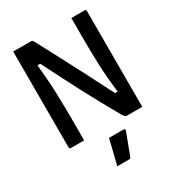

<svg xmlns="http://www.w3.org/2000/svg" viewBox="-220 -827 1089 1196"><g transform="rotate(-30 325.0 -228.5)"><path d="M169 0H74Q63 0 63 -11V-700H190Q198 -700 201.5 -696.5Q205 -693 214 -676Q249 -610 294.5 -523.5Q340 -437 389 -343Q438 -249 483 -159H502Q488 -269 484.5 -365Q481 -461 481 -554V-700H576Q587 -700 587 -689V0H478Q472 0 466 -3.5Q460 -7 449 -25Q373 -158 305 -288Q237 -418 171 -550H151Q163 -433 166 -336Q169 -239 169 -162ZM311 64H414Q420 64 423.5 67.5Q427 71 425 77Q409 120 396 153.5Q383 187 366 233Q365 237 361.5 240Q358 243 351 243H267Q279 194 290 150.5Q301 107 311 64Z"/></g></svg>

Font: Recursive Sn Lnr St Med
Style: Regular
Weight: 500
Version: Version 1.085;hotconv 1.1.0;makeotfexe 2.6.0; ttfautohint (v